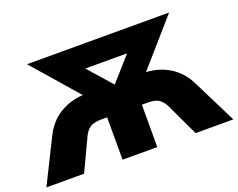

<svg xmlns="http://www.w3.org/2000/svg" viewBox="-121 -905 1369 1106"><g transform="rotate(-20 564.0 -352.5)"><path d="M-8.8 0 125 -269Q161.1 -342.3 224.1 -382.6Q287.1 -422.9 370.1 -428.2L128.9 -705.1H1000L757.8 -428.2Q840.8 -422.9 903.8 -382.6Q966.8 -342.3 1002.9 -269L1137.2 0H905.8L814 -194.8Q798.3 -228.5 775.4 -244.1Q752.4 -259.8 706.1 -259.8H670.9V0H458V-259.8H422.9Q376.5 -259.8 353 -244.1Q329.6 -228.5 314 -194.8L222.2 0ZM563 -422.9H564.9L691.9 -566.9H436Z"/></g></svg>

Font: Mulish ExtraBlack
Style: Regular
Weight: 1000
Designer: Vernon Adams
Foundry: Vernon Adams
Version: Version 3.603; ttfautohint (v1.8.3)